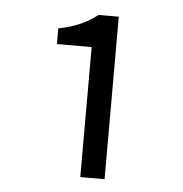

<svg xmlns="http://www.w3.org/2000/svg" viewBox="-40 -917 488 512"><g transform="rotate(5 204.0 -660.5)"><path d="M193 -443H258V-878H204C175 -856 146 -842 100 -833V-791H193Z"/></g></svg>

Font: Noto Sans CJK HK DemiLight
Style: Regular
Weight: 350
Designer: Ryoko NISHIZUKA 西塚涼子 (kana, bopomofo & ideographs); Paul D. Hunt (Latin, Greek & Cyrillic); Sandoll Communications 산돌커뮤니
Foundry: Adobe
Version: Version 2.004;hotconv 1.0.118;makeotfexe 2.5.65603